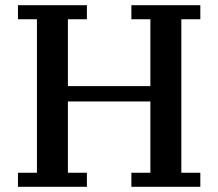

<svg xmlns="http://www.w3.org/2000/svg" viewBox="-20 -718 839 738"><path d="M49 -54H122V-644H49V-698H314V-644H241V-387H558V-644H485V-698H750V-644H677V-54H750V0H485V-54H558V-328H241V-54H314V0H49Z"/></svg>

Font: IBM Plex Serif Medium
Style: Regular
Weight: 500
Designer: Mike Abbink, Paul van der Laan, Pieter van Rosmalen
Foundry: Bold Monday
Version: Version 2.5